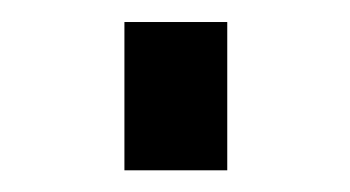

<svg xmlns="http://www.w3.org/2000/svg" viewBox="-20 -157 323 177"><path d="M94.7 0V-136.7H189.5V0Z"/></svg>

Font: Mgen+ 1c regular
Style: Regular
Weight: 400
Designer: [Source Han Sans]
Ryoko NISHIZUKA  (kana & ideographs); Paul D. Hunt (Latin, Greek & Cyrillic); Wenlong ZHANG  (bopomofo
Version: Version 1.059.20150602